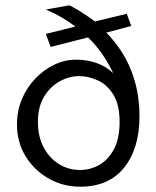

<svg xmlns="http://www.w3.org/2000/svg" viewBox="-20 -692 590 724"><path d="M282 12Q218 12 164 -18.5Q110 -49 77 -102Q44 -155 44 -223Q44 -274 62.5 -318Q81 -362 113 -395.5Q145 -429 184.5 -448Q224 -467 266 -467Q309 -467 344 -454.5Q379 -442 407 -416Q389 -454 365.5 -488Q342 -522 312 -551L171 -515L153 -564L264 -592Q239 -611 211.5 -627Q184 -643 153 -656L242 -672Q267 -659 290.5 -644Q314 -629 338 -611L458 -640L475 -594L381 -569Q506 -441 506 -253Q506 -133 448.5 -60.5Q391 12 282 12ZM282 -51Q320 -51 354 -70Q388 -89 409.5 -129Q431 -169 431 -232Q431 -297 407.5 -335Q384 -373 348.5 -389Q313 -405 278 -405Q241 -405 205.5 -385.5Q170 -366 146.5 -328Q123 -290 123 -232Q123 -177 144.5 -136.5Q166 -96 202 -73.5Q238 -51 282 -51Z"/></svg>

Font: Inconsolata SemiExpanded
Style: Regular
Weight: 400
Width: 6
Monospace: yes
Designer: Raph Levien, Cyreal, Brenton Simpson
Foundry: Raph Levien, Cyreal, Google
Version: Version 3.000; ttfautohint (v1.8.2.53-6de2)